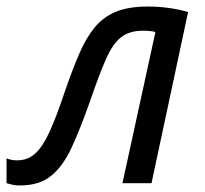

<svg xmlns="http://www.w3.org/2000/svg" viewBox="-64 -561 628 588"><path d="M-3 7Q-16 7 -27 4.5Q-38 2 -44 0V-76Q-30 -70 -11 -70Q21 -70 44 -91Q67 -112 88 -158Q109 -204 134 -279Q157 -346 178 -395Q199 -444 225.5 -476.5Q252 -509 291 -525Q330 -541 388 -541Q422 -541 454 -536.5Q486 -532 512 -524L400 0H311L412 -463Q405 -465 395 -466Q385 -467 374 -467Q333 -467 307.5 -447.5Q282 -428 261 -381Q240 -334 211 -249Q182 -167 155.5 -109.5Q129 -52 92.5 -22.5Q56 7 -3 7Z"/></svg>

Font: Manna Sans
Style: Italic
Weight: 400
Italic angle: -12°
Designer: Monotype Design Team
Foundry: Monotype Imaging Inc.
Version: Version 2.001.1; ttfautohint (v1.8.2)